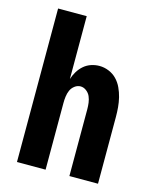

<svg xmlns="http://www.w3.org/2000/svg" viewBox="-111 -812 722 888"><g transform="rotate(15 250.0 -367.5)"><path d="M56 0V-735H193V-434Q199 -453 209.5 -470.5Q220 -488 235.5 -501.5Q251 -515 270.5 -521.5Q290 -528 310 -528Q333 -528 355 -519Q377 -510 393 -493.5Q409 -477 419 -455.5Q429 -434 434.5 -411.5Q440 -389 442 -366Q444 -343 444 -320V0H307V-320Q307 -335 305 -350.5Q303 -366 297 -380Q291 -394 278 -404Q265 -414 250 -414Q235 -414 222 -404Q209 -394 203 -380Q197 -366 195 -350.5Q193 -335 193 -320V0Z"/></g></svg>

Font: Iosevka Heavy
Style: Regular
Weight: 900
Monospace: yes
Designer: Belleve Invis
Foundry: Belleve Invis
Version: Version 32.5.0; ttfautohint (v1.8.4)